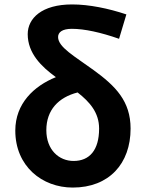

<svg xmlns="http://www.w3.org/2000/svg" viewBox="-20 -832 656 866"><path d="M312 -106C246 -106 189 -156 189 -245C189 -336 244 -393 330 -415C385 -372 427 -324 427 -252C427 -154 383 -106 312 -106ZM550 -767C469 -794 382 -812 305 -812C168 -812 105 -749 105 -678C105 -592 166 -532 232 -484C133 -444 49 -365 49 -243C49 -82 170 14 308 14C472 14 569 -94 569 -252C569 -376 501 -444 402 -516C317 -578 242 -619 242 -665C242 -686 260 -702 304 -702C361 -702 434 -686 517 -657Z"/></svg>

Font: Noto Sans Mono CJK JP Bold
Style: Regular
Weight: 700
Designer: Ryoko NISHIZUKA (kana & ideographs); Paul D. Hunt (Latin, Greek & Cyrillic); Wenlong ZHANG (bopomofo); Sandoll Communica
Foundry: Adobe Systems Incorporated
Version: Version 1.004;PS 1.004;hotconv 1.0.82;makeotf.lib2.5.63406